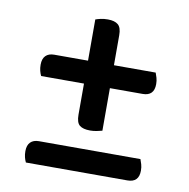

<svg xmlns="http://www.w3.org/2000/svg" viewBox="-68 -626 682 693"><g transform="rotate(10 273.5 -280.0)"><path d="M323 -401H476Q479 -393 482 -383Q485 -373 485 -360Q485 -317 443 -317H323V-161Q315 -159 303.5 -156.5Q292 -154 279 -154Q253 -154 240.5 -164Q228 -174 228 -203V-317H71Q67 -325 64.5 -335Q62 -345 62 -357Q62 -379 73 -390Q84 -401 104 -401H228V-552Q236 -555 247.5 -557.5Q259 -560 273 -560Q298 -560 310.5 -549.5Q323 -539 323 -511ZM71 0Q67 -8 64.5 -18Q62 -28 62 -40Q62 -62 73 -73Q84 -84 104 -84H476Q479 -76 482 -66Q485 -56 485 -43Q485 0 443 0Z"/></g></svg>

Font: Baloo Da 2 Medium
Style: Regular
Weight: 500
Designer: Noopur Datye, Sulekha Rajkumar and Ek Type
Foundry: Ek Type
Version: Version 1.640;hotconv 1.0.111;makeotfexe 2.5.65597; ttfautoh